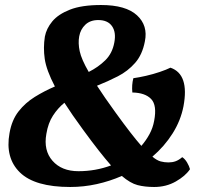

<svg xmlns="http://www.w3.org/2000/svg" viewBox="-20 -737 806 766"><path d="M383 -717Q482 -717 526.5 -676Q571 -635 558 -572Q548 -519 519 -486Q490 -453 450 -432.5Q410 -412 367 -395Q396 -350 441 -288Q506 -198 544 -155Q563 -177 576.5 -202Q590 -227 595 -255Q607 -317 583 -342Q559 -367 508 -368Q505 -398 512 -425Q534 -428 562.5 -434.5Q591 -441 617.5 -450Q644 -459 660 -467Q736 -441 712 -313Q701 -256 668.5 -204.5Q636 -153 588 -112Q606 -97 621 -93Q636 -89 652 -89Q667 -89 680 -93.5Q693 -98 707 -110Q718 -103 726.5 -88.5Q735 -74 738 -62Q720 -35 681.5 -13Q643 9 595 9Q558 9 529 1.5Q500 -6 466 -35Q418 -14 366 -2.5Q314 9 260 9Q119 9 59.5 -49Q0 -107 18 -206Q27 -258 54 -292.5Q81 -327 119 -350.5Q157 -374 199 -392Q165 -457 158.5 -502Q152 -547 159 -591Q165 -623 188.5 -651.5Q212 -680 259 -698.5Q306 -717 383 -717ZM296 -592Q291 -565 298 -532.5Q305 -500 334 -450Q372 -469 400 -496.5Q428 -524 436 -567Q444 -608 427 -632.5Q410 -657 372 -657Q340 -657 320.5 -638.5Q301 -620 296 -592ZM165 -203Q153 -137 189.5 -95.5Q226 -54 293 -54Q361 -54 423 -77Q401 -102 373.5 -137Q346 -172 311 -220Q267 -280 237 -327Q211 -306 191.5 -276Q172 -246 165 -203Z"/></svg>

Font: Vollkorn
Style: Bold Italic
Weight: 700
Italic angle: -11°
Designer: Friedrich Althausen
Foundry: Friedrich Althausen
Version: Version 5.000; ttfautohint (v1.8.3)